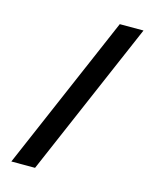

<svg xmlns="http://www.w3.org/2000/svg" viewBox="-128 -871 843 1050"><g transform="rotate(15 293.0 -346.5)"><path d="M39.1 92.8 417.5 -786.1H551.8L173.3 92.8Z"/></g></svg>

Font: Cascadia Code PL
Style: Bold
Weight: 700
Monospace: yes
Designer: Aaron Bell
Foundry: Saja Typeworks
Version: Version 2404.023; ttfautohint (v1.8.4)